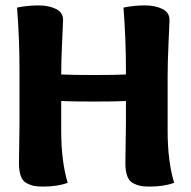

<svg xmlns="http://www.w3.org/2000/svg" viewBox="-20 -686 706 709"><path d="M445 -411V-431Q445 -541 436 -658Q474 -666 515 -666Q553 -666 579.5 -653Q606 -640 606 -612Q606 -607 602.5 -531Q599 -455 599 -404V-203Q599 -91 623 -11Q586 3 532 3Q512 3 499 0.5Q486 -2 471.5 -9.5Q457 -17 450 -35.5Q443 -54 443 -83Q443 -102 444 -154.5Q445 -207 445 -231V-313Q407 -311 328 -311Q246 -311 206 -313V-203Q206 -91 230 -11Q193 3 139 3Q119 3 106 0.5Q93 -2 78.5 -9.5Q64 -17 57 -35.5Q50 -54 50 -83Q50 -102 51 -154.5Q52 -207 52 -231V-431Q52 -541 43 -658Q81 -666 122 -666Q160 -666 186.5 -653Q213 -640 213 -612Q213 -607 209.5 -534Q206 -461 206 -411Q244 -409 328 -409Q408 -409 445 -411Z"/></svg>

Font: Overlock
Style: Black
Weight: 900
Designer: Dario Muhafara
Foundry: Dario Manuel Muhafara
Version: Version 1.001